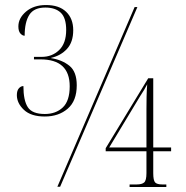

<svg xmlns="http://www.w3.org/2000/svg" viewBox="-20 -742 738 763"><path d="M158 -279Q103 -279 75 -305.5Q47 -332 47 -364Q47 -382 55 -391Q63 -400 73 -400Q73 -343 90.5 -316Q108 -289 158 -289Q202 -289 229.5 -315Q257 -341 257 -399Q257 -506 141 -506H115V-516H146Q187 -516 215 -543Q243 -570 243 -623Q243 -671 221.5 -691.5Q200 -712 160 -712Q115 -712 96.5 -683Q78 -654 78 -600Q69 -600 61 -609Q53 -618 53 -637Q53 -670 83.5 -696Q114 -722 163 -722Q215 -722 243 -695Q271 -668 271 -622Q271 -575 246.5 -548Q222 -521 183 -512V-511Q227 -504 256 -480.5Q285 -457 285 -403Q285 -341 249 -310Q213 -279 158 -279ZM208 0 515 -714H526L219 0ZM495 1V-9H523Q544 -9 553 -17Q562 -25 562 -54V-141H400V-153L569 -431H589V-156H660V-141H589V-54Q589 -25 596.5 -17Q604 -9 625 -9H641V1ZM414 -156H562V-308Q562 -331 562.5 -357.5Q563 -384 565 -407Q560 -397 552.5 -384.5Q545 -372 537 -360Z"/></svg>

Font: Noto Serif Display Condensed Thin
Style: Regular
Weight: 100
Width: 3
Designer: Monotype Design Team
Foundry: Monotype Imaging Inc.
Version: Version 2.009